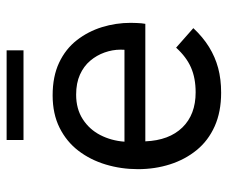

<svg xmlns="http://www.w3.org/2000/svg" viewBox="-74 -606 688 580"><g transform="rotate(-90 270.0 -316.0)"><path d="M280 8Q222 8 178.5 -11.5Q135 -31 106.5 -66Q78 -101 63.5 -146.5Q49 -192 49 -243Q49 -294 63 -340.5Q77 -387 104.5 -423Q132 -459 174 -480Q216 -501 272 -501Q329 -501 370.5 -481.5Q412 -462 438.5 -428Q465 -394 478 -352Q491 -310 491 -265Q491 -261 490.5 -246.5Q490 -232 488 -221H133Q136 -149 175 -109Q214 -69 281 -69Q324 -69 356 -83Q388 -97 416 -128L475 -76Q448 -47 418 -28.5Q388 -10 354.5 -1Q321 8 280 8ZM407 -264Q409 -272 409.5 -280Q410 -288 410 -296Q410 -320 401.5 -344Q393 -368 376.5 -387.5Q360 -407 334.5 -418.5Q309 -430 274 -430Q231 -430 200 -410Q169 -390 152 -357Q135 -324 132 -284H435ZM137 -589V-640H408V-589Z"/></g></svg>

Font: Hanken Grotesk
Style: Regular
Weight: 400
Designer: Alfredo Marco Pradil
Foundry: Hanken Design Co.
Version: Version 3.013